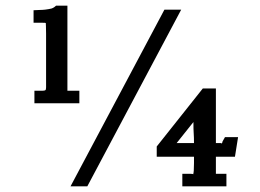

<svg xmlns="http://www.w3.org/2000/svg" viewBox="-20 -655 915 675"><path d="M217 -635V-336H259V-292H101V-336H129Q137 -336 139.5 -338Q142 -340 142 -348V-537Q142 -554 141.5 -563Q141 -572 141 -574Q141 -575 129 -575H98V-619L120 -620Q139 -620 161 -625Q167 -627 171 -630Q175 -633 177 -635ZM287 0H228L558 -621H617ZM662 -104H531V-140L693 -344H739V-152H756Q759 -152 759 -150Q759 -149 758 -148L762 -155V-157L771 -173H817L806 -104H739V-44H776V0H621V-44H649Q659 -44 659 -42Q662 -48 662 -82ZM662 -152Q662 -173 661 -186Q660 -199 660 -226L601 -152Z"/></svg>

Font: New Athena Unicode
Style: Bold
Weight: 700
Designer: J. Rusten 1997; rev. by R. Hancock 2001, 2002, rev. by D. Mastronarde 2002-2021
Foundry: Society for Classical Studies (formerly American Philological Association)
Version: Version 5.008